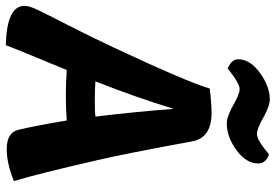

<svg xmlns="http://www.w3.org/2000/svg" viewBox="-170 -750 924 643"><g transform="rotate(90 291.5 -429.0)"><path d="M405 -30Q392 -84 374 -191Q333 -188 290 -188Q248 -188 205 -191Q131 -13 122 13Q-10 10 -10 -50Q-10 -65 3 -92.5Q16 -120 55 -196Q94 -272 130 -349Q246 -597 267 -670Q317 -676 349 -676Q432 -676 444 -611Q486 -382 507 -293Q553 -92 577 -14Q517 10 470 10Q414 10 405 -30ZM518 -833Q518 -792 473.5 -759.5Q429 -727 384 -727Q361 -727 323 -748.5Q285 -770 269 -770Q249 -770 200 -730Q169 -743 169 -765Q169 -805 214.5 -838Q260 -871 303 -871Q326 -871 364 -849.5Q402 -828 419 -828Q440 -828 487 -868Q498 -866 508 -856.5Q518 -847 518 -833ZM335 -549Q297 -424 243 -287Q275 -285 309 -285Q347 -285 361 -287Q345 -419 335 -549Z"/></g></svg>

Font: Overlock Black
Style: Italic
Weight: 900
Designer: Dario Muhafara
Foundry: Dario Manuel Muhafara
Version: Version 1.002